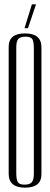

<svg xmlns="http://www.w3.org/2000/svg" viewBox="-20 -860 232 885"><path d="M171 -642Q171 -706 95.5 -706Q20 -706 20 -644V-59Q20 5 95.5 5Q171 5 171 -57ZM136 -638V-60Q136 -31 126.5 -20Q117 -9 93 -9Q69 -9 62 -21Q55 -33 55 -62V-641Q55 -670 64.5 -680.5Q74 -691 98 -691Q122 -691 129 -679.5Q136 -668 136 -638ZM146 -840 109 -730H93L127 -840Z"/></svg>

Font: Dorsa
Style: Regular
Weight: 400
Version: Version 1.002